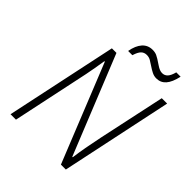

<svg xmlns="http://www.w3.org/2000/svg" viewBox="-243 -1022 1159 1159"><g transform="rotate(45 336.5 -443.0)"><path d="M518.6 -774.9Q499 -774.9 480.7 -784.2Q462.4 -793.5 443.8 -806.2Q427.2 -817.4 412.4 -826.2Q397.5 -835 378.9 -835Q356.9 -835 342.8 -821Q328.6 -807.1 317.9 -772H281.7Q291 -824.7 316.4 -853.3Q341.8 -881.8 381.8 -881.8Q401.9 -881.8 417.7 -875Q433.6 -868.2 475.1 -839.8Q500.5 -822.3 521 -822.3Q542 -822.3 555.9 -837.2Q569.8 -852.1 578.6 -886.2H615.7Q603 -828.6 579.3 -801.8Q555.7 -774.9 518.6 -774.9ZM522 0H480L228 -627H224.1Q212.9 -554.2 200.7 -493.7Q188.5 -433.1 96.2 0H49.8L201.2 -713.9H240.2L495.1 -82H499Q510.3 -168 535.2 -285.2L627 -713.9H672.9Z"/></g></svg>

Font: TypoPRO Open Sans
Style: Italic
Weight: 300
Italic angle: -12°
Foundry: Ascender Corporation
Version: Version 1.10